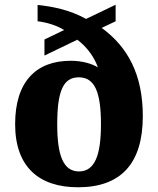

<svg xmlns="http://www.w3.org/2000/svg" viewBox="-20 -782 668 812"><path d="M310 10C489 10 584 -88 584 -291C584 -467 520 -584 410 -664L469 -692V-762L344 -702C274 -741 199 -755 139 -761V-692C174 -688 218 -676 251 -655L168 -615V-547L307 -614C351 -581 380 -537 394 -497C372 -511 331 -525 279 -525C132 -525 44 -436 44 -257C44 -76 145 10 310 10ZM314 -57C247 -57 222 -126 222 -256C222 -396 247 -455 313 -455C381 -455 407 -392 407 -256C407 -126 381 -57 314 -57Z"/></svg>

Font: Noto Serif Malayalam ExtraBold
Style: Regular
Weight: 800
Designer: Indian type Foundry, Jelle Bosma, Monotype Design Team
Foundry: Monotype Imaging Inc.
Version: Version 2.104